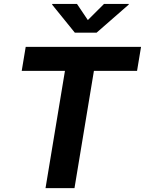

<svg xmlns="http://www.w3.org/2000/svg" viewBox="-20 -969 747 989"><path d="M91.9 -604.1 112.4 -727.5H706.5L686 -604.1H463.8L363.7 0H214.5L314.6 -604.1ZM376.6 -948.7 432.5 -865.6 515.7 -948.7H643.5L642.8 -945.1L477.6 -800.8H365.4L248.6 -945.1L249.3 -948.7Z"/></svg>

Font: Inter
Style: Italic
Weight: 400
Italic angle: -9.3988°
Designer: Rasmus Andersson
Foundry: rsms
Version: Version 4.001;git-66647c0bb